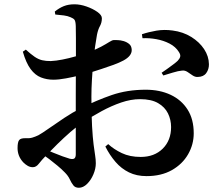

<svg xmlns="http://www.w3.org/2000/svg" viewBox="-20 -812 1040 898"><path d="M665.3 11.7Q618.9 11.7 583.2 -5.8Q547.4 -23.3 520.4 -54.6Q493.4 -85.8 472.7 -126.6L486.1 -138Q512.2 -113.8 549.8 -95.9Q587.3 -78 638 -78Q702 -78 741.1 -116.7Q780.2 -155.5 780.2 -217.8Q780.2 -251.7 765.7 -281.5Q751.1 -311.3 719.4 -329.7Q687.6 -348.2 635.1 -348.2Q592.5 -348.2 546.6 -332.5Q500.7 -316.7 455.7 -292.3Q410.7 -267.8 369.2 -240.6Q341.2 -222.4 309.5 -194.7Q277.8 -167 249.1 -138.8Q220.4 -110.5 198.7 -88Q174.4 -63 161.8 -46.5Q149.3 -30 133.7 -30Q120.9 -30 110 -36.2Q99.1 -42.4 89.2 -52.3Q75.4 -66.9 68.7 -83.9Q62.1 -100.9 62.1 -119.1Q62.1 -148.1 69.9 -157.2Q77.6 -166.2 99.7 -165.6Q118 -164.5 131.2 -168.4Q144.4 -172.3 159.6 -179.5Q176.7 -188.9 208.8 -211.5Q240.9 -234.2 280.4 -260.4Q319.8 -286.6 358.6 -306.1Q429.4 -342.2 502.1 -367.3Q574.9 -392.4 661.4 -392.4Q727.4 -392.4 778 -368.6Q828.6 -344.8 857.3 -299.6Q886.1 -254.4 886.1 -188.5Q886.1 -136.3 859.7 -90.3Q833.2 -44.3 783.8 -16.3Q734.3 11.7 665.3 11.7ZM348.7 66.2Q331.7 66.2 322.8 54.6Q313.8 42.9 306.2 26.4Q298.6 9.9 283 -5.6Q267.2 -21.9 248.2 -37.6Q229.2 -53.4 210.3 -67.8Q191.4 -82.1 174 -93.8L189.5 -114.3Q209.9 -105.8 231.3 -96.9Q252.6 -88 272.3 -80.9Q291.9 -73.8 306.1 -69.7Q322.4 -66.1 328.4 -71.4Q334.4 -76.8 334.4 -90.3Q334.4 -136.3 334.4 -210.3Q334.4 -284.3 334.4 -372.3Q334.4 -404.7 334.7 -450.3Q335.1 -496 335.1 -544Q335.1 -591.9 335.1 -631.3Q335.1 -670.8 334.4 -689.7Q333.6 -712.5 328.5 -719.3Q323.5 -726.1 310.3 -731.3Q296.5 -737.5 278.9 -739.8Q261.2 -742.1 238.6 -744.1L236.3 -758Q256.9 -774.7 278.5 -783.3Q300.1 -791.9 328.2 -791.9Q355.2 -791.9 384.6 -781.6Q414 -771.3 435.2 -756.4Q456.5 -741.4 456.5 -726.8Q456.5 -706.4 447.6 -690.4Q438.7 -674.5 433.7 -650Q429.7 -629.1 424.9 -595.6Q420.1 -562 416.3 -521.3Q412.4 -480.5 410 -438.8Q407.5 -397.1 407.5 -360.6Q407.5 -274.8 410.6 -221.2Q413.7 -167.5 417.8 -135.7Q421.9 -103.8 425 -84.8Q428.1 -65.8 428.1 -48.4Q428.1 -23 416.8 3.6Q405.6 30.1 387.3 48.2Q369 66.2 348.7 66.2ZM229.4 -439.2Q198.9 -439.2 171.7 -449.8Q144.5 -460.3 123.1 -489Q101.8 -517.8 86.8 -570.2L100.7 -579.9Q124.8 -558.2 142.2 -546.3Q159.7 -534.4 177.3 -530.3Q194.9 -526.2 217.5 -526.4Q241.5 -527.4 272.3 -533.5Q303.2 -539.5 334.3 -548.6Q365.5 -557.8 390 -566.5Q428.5 -580.3 452.8 -593.5Q477.1 -606.7 491.2 -615.7Q505.2 -624.6 512.3 -624.6Q517.2 -624.6 530.3 -624.4Q543.5 -624.1 558.3 -619.8Q573.1 -615.4 584.2 -606.2Q595.4 -597 596.1 -578.9Q596.8 -550.1 556.9 -528.8Q538.3 -518.8 511.3 -508.9Q484.2 -499 454.7 -489.4Q425.2 -479.8 398.3 -471.3Q383.7 -467 353.1 -459.4Q322.5 -451.8 288.6 -445.5Q254.7 -439.2 229.4 -439.2ZM905 -452.1Q892.5 -451.3 880.8 -459.3Q869 -467.3 856.9 -475.5Q844.7 -483.6 831.1 -481.8Q814.3 -480.5 787.6 -472.3Q761 -464.1 743.8 -459L735.9 -471.7Q746.2 -478.5 761.2 -489.2Q776.2 -499.9 790.6 -510.8Q805 -521.6 811.3 -527.9Q820.8 -538.1 822.8 -547.1Q824.9 -556 816.9 -568.5Q801.5 -593.4 773 -608.1Q744.6 -622.8 711.1 -628.8Q677.7 -634.8 646.5 -633.2L643.8 -651.8Q675 -662.4 711.5 -668.6Q747.9 -674.8 787.4 -669.3Q836.2 -663 874.6 -639.2Q912.9 -615.4 934.8 -582Q956.7 -548.6 957.2 -511.6Q957.5 -488.2 944.8 -470.4Q932.2 -452.6 905 -452.1Z"/></svg>

Font: Noto Serif KR ExtraLight
Style: Regular
Weight: 200
Designer: Ryoko NISHIZUKA 西塚涼子 (kana & ideographs); Frank Grießhammer (Latin, Greek & Cyrillic); Wenlong ZHANG 张文龙 (bopomofo); San
Foundry: Adobe
Version: Version 2.002-H1;hotconv 1.1.0;makeotfexe 2.6.0